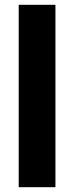

<svg xmlns="http://www.w3.org/2000/svg" viewBox="-20 -780 309 800"><path d="M211 0H58V-760H211Z"/></svg>

Font: Noto Sans Hebrew Condensed ExtraBold
Style: Regular
Weight: 800
Width: 3
Designer: Monotype Design Team
Foundry: Monotype Imaging Inc.
Version: Version 2.004; ttfautohint (v1.8.4.7-5d5b)